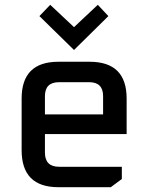

<svg xmlns="http://www.w3.org/2000/svg" viewBox="-20 -779 616 799"><path d="M70 -154V-369Q70 -522 223 -522H353Q507 -522 507 -369V-221H167V-144Q167 -85 226 -85H487V-34L441 0H223Q70 0 70 -154ZM167 -303H409V-379Q409 -437 351 -437H226Q167 -437 167 -379ZM144 -712 189 -759 288 -666 387 -759 431 -712 288 -571Z"/></svg>

Font: Oxanium Medium
Style: Regular
Weight: 500
Designer: Severin Meyer
Version: Version 1.001